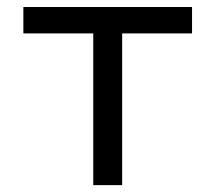

<svg xmlns="http://www.w3.org/2000/svg" viewBox="-20 -538 626 558"><path d="M251 0H335V-440.9H538.1V-517.6H47.9V-440.9H251Z"/></svg>

Font: Cascadia Code SemiLight
Style: Regular
Weight: 350
Monospace: yes
Designer: Aaron Bell
Foundry: Saja Typeworks
Version: Version 2404.023